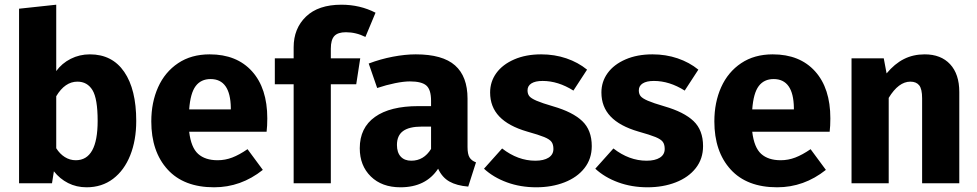

<svg xmlns="http://www.w3.org/2000/svg" viewBox="-20 -779 4151 816"><path d="M559 -265Q559 -183 533.5 -119Q508 -55 460.5 -19Q413 17 348 17Q305 17 269.5 -1Q234 -19 209 -51L201 0H61V-742L219 -759V-477Q243 -510 280.5 -529Q318 -548 362 -548Q457 -548 508 -473.5Q559 -399 559 -265ZM395 -265Q395 -360 373 -396Q351 -432 309 -432Q256 -432 219 -370V-149Q234 -125 255.5 -111.5Q277 -98 302 -98Q395 -98 395 -265Z M1113 -219H784Q792 -152 822 -125Q852 -98 905 -98Q937 -98 967 -109.5Q997 -121 1032 -145L1097 -57Q1004 17 890 17Q761 17 692 -59Q623 -135 623 -263Q623 -344 652 -408.5Q681 -473 737 -510.5Q793 -548 871 -548Q986 -548 1051 -476Q1116 -404 1116 -276Q1116 -243 1113 -219ZM961 -321Q959 -443 875 -443Q834 -443 811.5 -413Q789 -383 784 -314H961Z M1386 -572V-531H1511L1494 -421H1386V0H1228V-421H1148V-531H1228V-578Q1228 -658 1280.5 -708.5Q1333 -759 1431 -759Q1510 -759 1576 -725L1533 -622Q1493 -642 1450 -642Q1416 -642 1401 -626Q1386 -610 1386 -572Z M2003 -89 1970 14Q1921 10 1890 -7.5Q1859 -25 1842 -62Q1790 17 1682 17Q1603 17 1556 -29Q1509 -75 1509 -149Q1509 -236 1573.5 -282Q1638 -328 1758 -328H1812V-351Q1812 -398 1792 -415.5Q1772 -433 1722 -433Q1696 -433 1659 -425.5Q1622 -418 1583 -405L1547 -509Q1597 -528 1649.5 -538Q1702 -548 1747 -548Q1861 -548 1914 -501Q1967 -454 1967 -360V-154Q1967 -124 1975.5 -110Q1984 -96 2003 -89ZM1812 -146V-241H1773Q1719 -241 1693 -222Q1667 -203 1667 -163Q1667 -131 1683 -113.5Q1699 -96 1728 -96Q1781 -96 1812 -146Z M2475 -483 2417 -394Q2352 -435 2286 -435Q2255 -435 2238.5 -424.5Q2222 -414 2222 -395Q2222 -380 2229.5 -370.5Q2237 -361 2260 -351Q2283 -341 2331 -327Q2414 -303 2454.5 -264.5Q2495 -226 2495 -158Q2495 -104 2464 -64.5Q2433 -25 2379 -4Q2325 17 2259 17Q2192 17 2134.5 -4Q2077 -25 2037 -62L2114 -148Q2181 -96 2255 -96Q2291 -96 2311.5 -109Q2332 -122 2332 -146Q2332 -165 2324 -176Q2316 -187 2293 -196.5Q2270 -206 2220 -220Q2141 -243 2102 -284Q2063 -325 2063 -386Q2063 -432 2089.5 -468.5Q2116 -505 2165.5 -526.5Q2215 -548 2280 -548Q2337 -548 2387 -531Q2437 -514 2475 -483Z M2948 -483 2890 -394Q2825 -435 2759 -435Q2728 -435 2711.5 -424.5Q2695 -414 2695 -395Q2695 -380 2702.5 -370.5Q2710 -361 2733 -351Q2756 -341 2804 -327Q2887 -303 2927.5 -264.5Q2968 -226 2968 -158Q2968 -104 2937 -64.5Q2906 -25 2852 -4Q2798 17 2732 17Q2665 17 2607.5 -4Q2550 -25 2510 -62L2587 -148Q2654 -96 2728 -96Q2764 -96 2784.5 -109Q2805 -122 2805 -146Q2805 -165 2797 -176Q2789 -187 2766 -196.5Q2743 -206 2693 -220Q2614 -243 2575 -284Q2536 -325 2536 -386Q2536 -432 2562.5 -468.5Q2589 -505 2638.5 -526.5Q2688 -548 2753 -548Q2810 -548 2860 -531Q2910 -514 2948 -483Z M3506 -219H3177Q3185 -152 3215 -125Q3245 -98 3298 -98Q3330 -98 3360 -109.5Q3390 -121 3425 -145L3490 -57Q3397 17 3283 17Q3154 17 3085 -59Q3016 -135 3016 -263Q3016 -344 3045 -408.5Q3074 -473 3130 -510.5Q3186 -548 3264 -548Q3379 -548 3444 -476Q3509 -404 3509 -276Q3509 -243 3506 -219ZM3354 -321Q3352 -443 3268 -443Q3227 -443 3204.5 -413Q3182 -383 3177 -314H3354Z M4057 -388V0H3899V-361Q3899 -401 3886.5 -416.5Q3874 -432 3849 -432Q3799 -432 3757 -363V0H3599V-531H3736L3748 -467Q3782 -508 3821.5 -528Q3861 -548 3910 -548Q3979 -548 4018 -506Q4057 -464 4057 -388Z"/></svg>

Font: Fira Sans BGR
Style: Bold
Weight: 700
Designer: bBox Type GmbH & Carrois Corporate GbR & Edenspiekermann AG
Foundry: bBox Type GmbH & Carrois Corporate GbR & Edenspiekermann AG
Version: Version 4.301